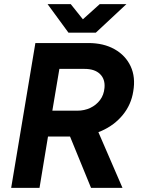

<svg xmlns="http://www.w3.org/2000/svg" viewBox="-20 -908 685 928"><path d="M34 0 151 -700H407Q481 -700 534 -670Q587 -640 611.5 -587.5Q636 -535 624 -466Q614 -402 573.5 -352.5Q533 -303 471 -275.5Q409 -248 335 -248H212L171 0ZM420 0 305 -281 418 -356 572 0ZM233 -373H353Q388 -373 416.5 -386.5Q445 -400 463.5 -424.5Q482 -449 485 -483Q489 -525 463.5 -550Q438 -575 389 -575H267ZM312 -750V-753L462 -888H591L443 -750ZM311 -750 210 -888H322L430 -753L429 -750Z"/></svg>

Font: Figtree
Style: Bold Italic
Weight: 700
Italic angle: -9.5°
Foundry: Erik Kennedy
Version: Version 2.001;gftools[0.9.30]